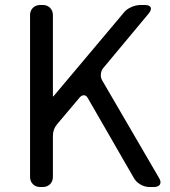

<svg xmlns="http://www.w3.org/2000/svg" viewBox="-20 -753 686 773"><path d="M142 0Q124 0 112.5 -11.5Q101 -23 101 -41V-692Q101 -710 112.5 -721.5Q124 -733 143 -733H152Q170 -733 181.5 -721.5Q193 -710 193 -692V-365H195L475 -698Q486 -714 506.5 -723.5Q527 -733 547 -733H562Q582 -733 586.5 -723.5Q591 -714 579 -699L394 -477Q387 -467 386 -454Q385 -441 391 -430L620 -37Q630 -21 624 -10.5Q618 0 598 0H582Q563 0 545 -10.5Q527 -21 518 -38L333 -359Q327 -369 318.5 -369.5Q310 -370 302 -362L210 -253Q193 -233 193 -206V-41Q193 -23 181.5 -11.5Q170 0 151 0Z"/></svg>

Font: Chiron GoRound TC
Style: Regular
Weight: 400
Designer: Ryoko NISHIZUKA 西塚涼子 (kana, bopomofo & ideographs); Paul D. Hunt (Latin, Greek & Cyrillic); Sandoll Communications 산돌커뮤니
Foundry: Adobe
Version: Version 1.000;hotconv 1.1.1;makeotfexe 2.6.0